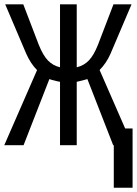

<svg xmlns="http://www.w3.org/2000/svg" viewBox="-20 -679 640 898"><path d="M260.7 0V-296.4Q255.9 -296.9 248.3 -298.8Q240.7 -300.8 232.9 -302.7Q225.1 -304.7 219 -306.4Q212.9 -308.1 210.9 -309.1L90.3 0H0L153.3 -351.1Q123.5 -380.9 102.5 -428.2L4.4 -658.7H88.9L161.1 -470.2Q181.2 -419.9 204.3 -396Q227.5 -372.1 260.7 -364.3V-658.7H338.9V-364.3Q372.1 -372.1 395.3 -396Q418.5 -419.9 438.5 -470.2L510.7 -658.7H595.2L497.1 -428.2Q477.5 -383.3 445.8 -351.6L565.4 -78.1H600.1V199.2H512.2V0H509.3L388.7 -309.1Q385.3 -307.6 366.7 -303Q348.1 -298.3 338.9 -296.4V0Z"/></svg>

Font: Cousine
Style: Regular
Weight: 400
Monospace: yes
Designer: Steve Matteson
Foundry: Ascender Corporation
Version: Version 1.20